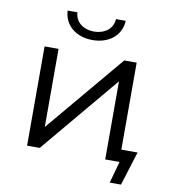

<svg xmlns="http://www.w3.org/2000/svg" viewBox="-91 -809 890 1002"><g transform="rotate(10 354.0 -308.0)"><path d="M674 -65H588V-526H522L174 -112V-526H100V0H167L514 -414V0H590L558 115H618ZM340 -602C425 -602 490 -651 494 -731H442C440 -679 395 -647 340 -647C285 -647 240 -679 238 -731H186C190 -651 255 -602 340 -602Z"/></g></svg>

Font: Montserrat-Alt1
Style: Regular
Weight: 400
Designer: Differentunic
Foundry: Differentunic
Version: Version 7.222